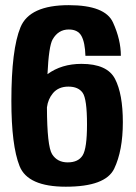

<svg xmlns="http://www.w3.org/2000/svg" viewBox="-20 -700 516 726"><path d="M229 6Q85 6 54 -72Q23 -150 23 -319Q23 -513.5 57.5 -597Q92 -680.5 240 -680.5Q377.5 -680.5 407.2 -615.2Q437 -550 437 -489H303Q301.5 -539.5 288 -564Q274.5 -588.5 240 -588.5Q200.5 -588.5 179 -551Q164.5 -525.5 159.5 -419.5Q212.5 -458.5 288 -458.5Q385.5 -458.5 415 -401.5Q444.5 -344.5 444.5 -238Q444.5 -130.5 411.8 -62.2Q379 6 229 6ZM157.5 -294Q158 -147 177 -117Q196.5 -86 236 -86Q276 -86 292.5 -112.5Q309 -139 309 -229.5Q309 -326 292.5 -349.2Q276 -372.5 238.5 -372.5Q201.5 -372.5 180.5 -348Q161.5 -325.5 157.5 -294Z"/></svg>

Font: Anybody SemiBold
Style: Regular
Weight: 600
Designer: Tyler Finck
Foundry: Etcetera Type Company
Version: Version 1.010; ttfautohint (v1.8.3) -l 8 -r 50 -G 200 -x 14 